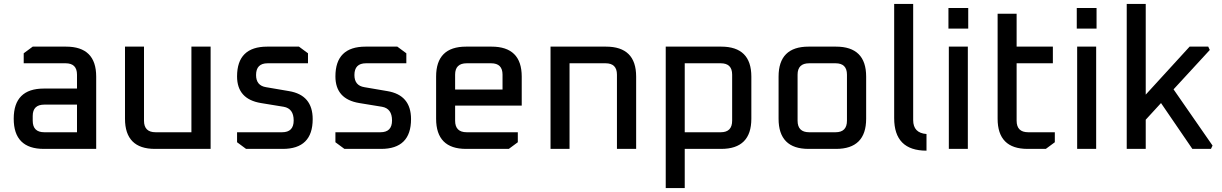

<svg xmlns="http://www.w3.org/2000/svg" viewBox="-20 -760 6237 980"><path d="M204 0Q50 0 50 -154Q50 -308 204 -308H373V-379Q373 -437 315 -437H101V-488L147 -522H317Q471 -522 471 -369V0ZM147 -144Q147 -85 206 -85H373V-226H206Q147 -226 147 -168Z M618 -154V-522H715V-144Q715 -85 774 -85H957V-522H1055V0H771Q618 0 618 -154Z M1190 -34V-85H1420Q1479 -85 1479 -145Q1479 -206 1428 -215L1312 -234Q1190 -254 1190 -370Q1190 -522 1344 -522H1506L1552 -488V-437H1346Q1287 -437 1287 -377Q1287 -323 1338 -315L1455 -295Q1576 -275 1576 -152Q1576 0 1423 0H1236Z M1692 -34V-85H1922Q1981 -85 1981 -145Q1981 -206 1930 -215L1814 -234Q1692 -254 1692 -370Q1692 -522 1846 -522H2008L2054 -488V-437H1848Q1789 -437 1789 -377Q1789 -323 1840 -315L1957 -295Q2078 -275 2078 -152Q2078 0 1925 0H1738Z M2206 -154V-369Q2206 -522 2359 -522H2489Q2643 -522 2643 -369V-221H2303V-144Q2303 -85 2362 -85H2623V-34L2577 0H2359Q2206 0 2206 -154ZM2303 -303H2545V-379Q2545 -437 2487 -437H2362Q2303 -437 2303 -379Z M2790 0V-522H3073Q3227 -522 3227 -369V0H3129V-379Q3129 -437 3071 -437H2887V0Z M3378 200V-522H3661Q3815 -522 3815 -369V-154Q3815 0 3661 0H3475V200ZM3475 -85H3659Q3717 -85 3717 -144V-379Q3717 -437 3659 -437H3475Z M3954 -154V-369Q3954 -522 4107 -522H4247Q4401 -522 4401 -369V-154Q4401 0 4247 0H4107Q3954 0 3954 -154ZM4051 -144Q4051 -85 4110 -85H4245Q4303 -85 4303 -144V-379Q4303 -437 4245 -437H4110Q4051 -437 4051 -379Z M4544 -157V-740H4641V-147Q4641 -81 4709 -76V9Q4544 9 4544 -157Z M4821 -614V-719H4922V-614ZM4823 0V-522H4920V0Z M5072 -154V-690H5169V-522H5354V-437H5169V-144Q5169 -85 5228 -85H5364V-34L5318 0H5225Q5072 0 5072 -154Z M5476 -614V-719H5577V-614ZM5478 0V-522H5575V0Z M5731 0V-740H5828V-277L6052 -522H6147L6155 -505L5970 -304L6169 -17L6161 0H6066L5906 -234L5828 -149V0Z"/></svg>

Font: Oxanium Medium
Style: Regular
Weight: 500
Designer: Severin Meyer
Version: Version 1.001